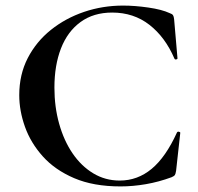

<svg xmlns="http://www.w3.org/2000/svg" viewBox="-20 -656 709 688"><path d="M421 -636Q463 -636 511.5 -629Q560 -622 588 -609Q597 -606 600 -601.5Q603 -597 604 -586L616 -447Q616 -444 611.5 -443Q607 -442 605 -446Q572 -523 515.5 -567Q459 -611 382 -611Q315 -611 268.5 -577Q222 -543 198.5 -482.5Q175 -422 175 -342Q175 -273 192 -212.5Q209 -152 240 -106.5Q271 -61 314 -35Q357 -9 409 -9Q473 -9 523.5 -51Q574 -93 614 -181Q616 -185 621 -184Q626 -183 626 -180L611 -44Q609 -32 606.5 -28.5Q604 -25 595 -21Q549 -4 502.5 4Q456 12 412 12Q315 12 246 -17.5Q177 -47 133.5 -95.5Q90 -144 69.5 -201.5Q49 -259 49 -315Q49 -389 79.5 -448Q110 -507 162.5 -549Q215 -591 281.5 -613.5Q348 -636 421 -636Z"/></svg>

Font: Cormorant Light
Style: Bold
Weight: 700
Version: Version 4.000